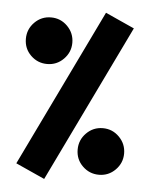

<svg xmlns="http://www.w3.org/2000/svg" viewBox="-51 -726 606 776"><g transform="rotate(5 252.0 -338.5)"><path d="M347.7 -684.1 465.3 -630.9 157.2 6.8 39.6 -46.4ZM34.2 -551.3Q34.2 -590.3 61.8 -618.2Q89.4 -646 128.4 -646Q167.5 -646 195.1 -618.2Q222.7 -590.3 222.7 -551.3Q222.7 -512.7 195.1 -484.9Q167.5 -457 128.4 -457Q89.8 -457 62 -484.1Q34.2 -511.2 34.2 -551.3ZM281.7 -123.5Q281.7 -162.6 309.3 -190.4Q336.9 -218.3 376 -218.3Q415 -218.3 442.6 -190.4Q470.2 -162.6 470.2 -123.5Q470.2 -85 442.6 -57.1Q415 -29.3 376 -29.3Q337.4 -29.3 309.6 -56.4Q281.7 -83.5 281.7 -123.5Z"/></g></svg>

Font: Vazir Black FD-WOL-UI
Style: Black-FD-WOL-UI
Weight: 900
Designer: Saber Rastikerdar
Foundry: Saber Rastikerdar
Version: Version 30.0.0